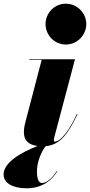

<svg xmlns="http://www.w3.org/2000/svg" viewBox="-98 -780 486 1037"><path d="M148 -650C148 -592 194.5 -539.5 257.5 -539.5C320.5 -539.5 368 -592 368 -650C368 -708 320.5 -760 257.5 -760C194.5 -760 148 -708 148 -650ZM211.5 144 209 142.5C198 163.5 162.5 208.5 128.5 208.5C109.5 208.5 101.5 182.5 101.5 145.5C101.5 96 124 41 148.5 9.5C230 2.5 273 -64 321 -164L317.5 -165C253 -25.5 208 -15 199.5 -15C195.5 -15 193 -17.5 193 -23C193 -27.5 193.5 -32 195 -37.5L307 -460H60V-456.5H127L41.5 -129.5C38.5 -118.5 31 -92 31 -67C31 -25.5 50.5 1.5 105 8.5C16 43 -78.5 97.5 -78.5 162C-78.5 212 -24.5 237 46.5 237C147.5 237 196.5 172 211.5 144Z"/></svg>

Font: Bodoni* 48pt Fatface
Style: Italic
Weight: 900
Italic angle: -13°
Version: Version 2.3